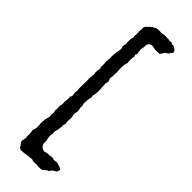

<svg xmlns="http://www.w3.org/2000/svg" viewBox="-320 -842 1039 1039"><g transform="rotate(45 199.5 -322.5)"><path d="M171 -813 183 -814 193 -815 205 -814 216 -815 227 -818H238L249 -817H260L271 -815L282 -817L292 -811L305 -812L317 -804L326 -797L330 -785L321 -772L312 -760L298 -752L290 -739L282 -727L265 -726H249L235 -729L220 -731L205 -725L196 -711V-693L192 -673L194 -655L197 -641L191 -630L196 -620L193 -607L192 -589L194 -570L189 -552L187 -535V-517L189 -499L188 -481V-463L185 -444L192 -426L188 -407L189 -389L191 -351L190 -333L186 -315L187 -296L183 -279L181 -247L185 -232L184 -217L188 -203V-189L185 -177V-163L189 -148L188 -131L187 -115L190 -99L185 -86L186 -74L184 -62L183 -50L179 -38L177 -26L179 -13L176 -1V11L177 23L181 36V59L185 71L195 81L203 86L215 88L225 85L236 82L246 83L268 79L279 83H290L301 81L311 82L333 90L343 94L344 104L338 118L324 125L313 134L308 144L297 149L289 155L281 163L271 168H259L247 169L235 167L223 168H211L198 164L185 165L174 166L163 168L152 169L143 171H131L119 173L106 166L99 153L90 143L87 131L90 119L92 106L90 93L91 80L90 66L87 51L92 37L94 23V9L92 -6L94 -34L97 -49L101 -64L100 -81L102 -97L98 -110L100 -123L98 -147L102 -159V-171L101 -183L103 -195L104 -207L102 -220L109 -231L107 -243L106 -255L107 -266V-278L106 -291V-324L107 -342L106 -359L107 -377L109 -394L107 -412L108 -429L111 -442L107 -456L108 -468L107 -483L106 -499L108 -517V-535L109 -552L111 -568L114 -583L116 -599L111 -616L115 -635L114 -652V-666L115 -677L119 -688L117 -700L118 -712V-724L117 -739L119 -753L118 -765L123 -776L134 -786L145 -797L159 -806Z"/></g></svg>

Font: Tagesschrift
Style: Regular
Weight: 400
Designer: Yanone
Version: Version 2.000; ttfautohint (v1.8.4.7-5d5b)